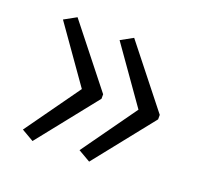

<svg xmlns="http://www.w3.org/2000/svg" viewBox="-79 -553 592 564"><g transform="rotate(20 217.5 -271.5)"><path d="M399 -264 251 -78 213 -100 335 -271 213 -444 251 -465 399 -278ZM222 -264 74 -78 36 -100 158 -271 36 -444 74 -465 222 -278Z"/></g></svg>

Font: Noto Sans Devanagari UI Condensed Light
Style: Regular
Weight: 300
Width: 3
Designer: Jelle Bosma - Monotype Design Team
Foundry: Monotype Imaging Inc.
Version: Version 2.004; ttfautohint (v1.8.4.7-5d5b)